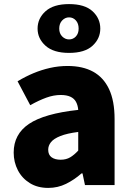

<svg xmlns="http://www.w3.org/2000/svg" viewBox="-20 -906 646 940"><path d="M216 14Q164 14 126 -9.5Q88 -33 67.5 -72.5Q47 -112 47 -159Q47 -249 122 -299.5Q197 -350 363 -368Q361 -391 352 -407.5Q343 -424 324.5 -432.5Q306 -441 277 -441Q243 -441 207 -428Q171 -415 128 -391L66 -508Q104 -531 143.5 -547.5Q183 -564 225 -573.5Q267 -583 311 -583Q385 -583 436 -555Q487 -527 514 -469.5Q541 -412 541 -323V0H396L384 -57H379Q344 -26 303.5 -6Q263 14 216 14ZM277 -124Q304 -124 324 -136Q344 -148 363 -169V-260Q308 -253 275.5 -240Q243 -227 229.5 -210Q216 -193 216 -173Q216 -148 232.5 -136Q249 -124 277 -124ZM318 -647Q242 -647 203 -682Q164 -717 164 -766Q164 -816 203 -851Q242 -886 318 -886Q395 -886 433 -851Q471 -816 471 -766Q471 -717 433 -682Q395 -647 318 -647ZM318 -713Q338 -713 351.5 -727.5Q365 -742 365 -766Q365 -791 351.5 -806Q338 -821 318 -821Q299 -821 284.5 -806Q270 -791 270 -766Q270 -742 284.5 -727.5Q299 -713 318 -713Z"/></svg>

Font: Noto Sans SC Thin Black
Style: Regular
Weight: 900
Version: Version 2.004-H2;hotconv 1.0.118;makeotfexe 2.5.65603